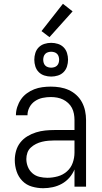

<svg xmlns="http://www.w3.org/2000/svg" viewBox="-20 -985 540 1013"><path d="M208 8Q178 8 148.5 -0.5Q119 -9 98 -30.5Q77 -52 67.5 -81Q58 -110 58 -140Q58 -165 65 -189.5Q72 -214 87.5 -233.5Q103 -253 124.5 -266Q146 -279 170 -286.5Q194 -294 218.5 -296.5Q243 -299 268 -299H373V-352Q373 -368 370 -384.5Q367 -401 359.5 -415.5Q352 -430 339.5 -441.5Q327 -453 312.5 -460Q298 -467 281.5 -470Q265 -473 248 -473Q226 -473 204.5 -468.5Q183 -464 164.5 -451.5Q146 -439 135.5 -419Q125 -399 125 -377H64Q64 -399 71 -420.5Q78 -442 90.5 -460.5Q103 -479 121.5 -492.5Q140 -506 160.5 -514Q181 -522 203.5 -525Q226 -528 248 -528Q273 -528 297 -524Q321 -520 343 -510Q365 -500 383 -483.5Q401 -467 412.5 -445.5Q424 -424 429 -400Q434 -376 434 -352V0H373V-91Q363 -67 346 -47.5Q329 -28 306.5 -15.5Q284 -3 258.5 2.5Q233 8 208 8ZM230 -47Q257 -47 284.5 -54.5Q312 -62 333 -80.5Q354 -99 363.5 -125.5Q373 -152 373 -180V-244H268Q252 -244 235 -242.5Q218 -241 201.5 -237Q185 -233 170 -225.5Q155 -218 142.5 -206.5Q130 -195 124.5 -179Q119 -163 119 -146Q119 -125 127 -105Q135 -85 151 -71Q167 -57 188 -52Q209 -47 230 -47ZM250 -581Q232 -581 214.5 -586.5Q197 -592 184.5 -604.5Q172 -617 166.5 -634.5Q161 -652 161 -670Q161 -688 166.5 -705.5Q172 -723 184.5 -735.5Q197 -748 214.5 -753.5Q232 -759 250 -759Q268 -759 285.5 -753.5Q303 -748 315.5 -735.5Q328 -723 333.5 -705.5Q339 -688 339 -670Q339 -652 333.5 -634.5Q328 -617 315.5 -604.5Q303 -592 285.5 -586.5Q268 -581 250 -581ZM250 -628Q258 -628 266.5 -630.5Q275 -633 281 -639Q287 -645 289.5 -653.5Q292 -662 292 -670Q292 -678 289.5 -686.5Q287 -695 281 -701Q275 -707 266.5 -709.5Q258 -712 250 -712Q242 -712 233.5 -709.5Q225 -707 219 -701Q213 -695 210.5 -686.5Q208 -678 208 -670Q208 -662 210.5 -653.5Q213 -645 219 -639Q225 -633 233.5 -630.5Q242 -628 250 -628ZM241 -789 199 -821 312 -965 363 -925Z"/></svg>

Font: Iosevka Curly Light
Style: Regular
Weight: 300
Monospace: yes
Designer: Belleve Invis
Foundry: Belleve Invis
Version: Version 22.1.2; ttfautohint (v1.8.4)